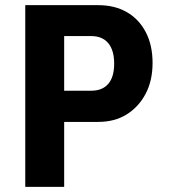

<svg xmlns="http://www.w3.org/2000/svg" viewBox="-20 -725 659 745"><path d="M78 0V-705H361Q425 -705 472 -678Q519 -651 545.5 -600.5Q572 -550 572 -481Q572 -412 545 -361Q518 -310 471.5 -281Q425 -252 361 -252H229V0ZM229 -373H334Q377 -373 400 -399.5Q423 -426 423 -478Q423 -530 400 -557.5Q377 -585 334 -585H229Z"/></svg>

Font: Nunito Sans 7pt Condensed ExtraBold
Style: Regular
Weight: 800
Width: 3
Designer: Vernon Adams
Foundry: Vernon Adams
Version: Version 3.101;gftools[0.9.27]